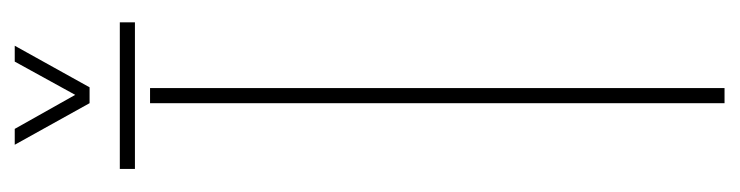

<svg xmlns="http://www.w3.org/2000/svg" viewBox="-382 -596 979 254"><g transform="rotate(-90 107.0 -469.5)"><path d="M97 0V-760H117V0ZM10 -780V-800H204V-780ZM97 -840 42 -939H63L108 -859L152 -939H173L118 -840Z"/></g></svg>

Font: Big Shoulders Stencil Display SC Thin
Style: Regular
Weight: 100
Designer: Patric King
Foundry: XO Type Co
Version: Version 2.001